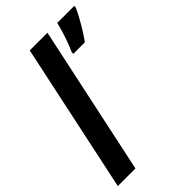

<svg xmlns="http://www.w3.org/2000/svg" viewBox="-236 -841 922 922"><g transform="rotate(-45 225.0 -380.0)"><path d="M-6.8 0 154.8 -759.8H274.9L112.8 0ZM291 -600.1V-609.9Q302.2 -635.7 311.5 -660.9Q320.8 -686 328.4 -710.9Q335.9 -735.8 341.8 -759.8H457V-750Q446.3 -725.6 431.6 -699.2Q417 -672.9 401.1 -647.2Q385.3 -621.6 369.6 -600.1Z"/></g></svg>

Font: Open Sans Condensed
Style: Italic
Weight: 400
Width: 3
Italic angle: -12°
Designer: Monotype Design Team
Foundry: Monotype Imaging Inc.
Version: Version 3.000